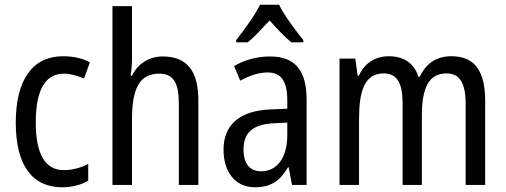

<svg xmlns="http://www.w3.org/2000/svg" viewBox="-20 -786 2150 816"><path d="M245 10C284 10 325 0 355 -18V-89C323 -73 288 -63 251 -63C172 -63 132 -131 132 -266C132 -403 172 -473 252 -473C279 -473 310 -464 337 -452L362 -521C333 -537 294 -547 248 -547C119 -547 47 -448 47 -265C47 -80 119 10 245 10Z M541 -543V-760H458V0H541V-278C541 -410 573 -473 657 -473C716 -473 740 -435 740 -347V0H823V-360C823 -484 775 -546 672 -546C616 -546 566 -517 541 -464H535C539 -487 541 -515 541 -543Z M1166 -766H1085C1064 -722 1020 -662 984 -616V-606H1033C1061 -629 1093 -664 1126 -699C1157 -664 1188 -631 1218 -606H1269V-616C1234 -659 1188 -721 1166 -766ZM1128 -546C1071 -546 1018 -531 975 -505L1001 -443C1041 -465 1079 -478 1117 -478C1174 -478 1201 -443 1201 -359V-324L1131 -321C999 -316 930 -256 930 -150C930 -58 977 10 1064 10C1131 10 1171 -18 1204 -75H1207L1221 0H1283V-363C1283 -483 1237 -546 1128 -546ZM1144 -262 1201 -265V-213C1201 -113 1156 -58 1090 -58C1044 -58 1015 -87 1015 -151C1015 -220 1052 -258 1144 -262Z M1899 -547C1837 -547 1792 -519 1764 -460H1758C1742 -513 1700 -547 1633 -547C1576 -547 1530 -519 1505 -464H1500L1490 -537H1423V0H1506V-280C1506 -397 1528 -474 1611 -474C1665 -474 1691 -437 1691 -347V0H1773V-296C1773 -412 1802 -474 1878 -474C1932 -474 1959 -435 1959 -345V0H2042V-357C2042 -486 1996 -547 1899 -547Z"/></svg>

Font: Noto Sans Arabic UI Cn
Style: Regular
Weight: 400
Width: 3
Designer: Monotype Design Team, Nadine Chahine and Nizar Qandah
Foundry: Monotype Imaging Inc.
Version: Version 2.010